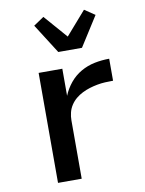

<svg xmlns="http://www.w3.org/2000/svg" viewBox="-86 -834 673 894"><g transform="rotate(-10 250.0 -386.5)"><path d="M115 0V-520H227V-392Q240 -424 262.5 -451.5Q285 -479 315.5 -496.5Q346 -514 380.5 -521Q415 -528 450 -528V-424Q431 -424 412 -423Q393 -422 374.5 -418.5Q356 -415 338 -409.5Q320 -404 303 -395.5Q286 -387 271.5 -375Q257 -363 246.5 -347Q236 -331 231.5 -312.5Q227 -294 227 -276V0ZM222 -600 133 -740 182 -773 278 -663 374 -773 423 -740 334 -600Z"/></g></svg>

Font: Iosevka Algr
Style: Bold
Weight: 700
Monospace: yes
Designer: Belleve Invis
Foundry: Belleve Invis
Version: Version 26.0.2; ttfautohint (v1.8.3)